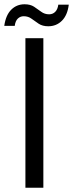

<svg xmlns="http://www.w3.org/2000/svg" viewBox="-44 -879 342 899"><path d="M75 0V-700H159V0ZM182 -756Q155 -756 137 -768Q119 -780 103.5 -791.5Q88 -803 67 -803Q51 -803 39.5 -792Q28 -781 25 -758H-24Q-17 -808 8.5 -833.5Q34 -859 71 -859Q98 -859 115.5 -847.5Q133 -836 149 -824Q165 -812 186 -812Q203 -812 214.5 -823.5Q226 -835 229 -857H278Q272 -808 246 -782Q220 -756 182 -756Z"/></svg>

Font: DM Sans
Style: Regular
Weight: 400
Designer: Colophon Foundry, Jonny Pinhorn
Foundry: Colophon Foundry
Version: Version 4.004; ttfautohint (v1.8.4.7-5d5b)